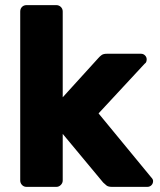

<svg xmlns="http://www.w3.org/2000/svg" viewBox="-20 -730 625 750"><path d="M84 0Q73 0 66 -7.5Q59 -15 59 -25V-685Q59 -696 66 -703Q73 -710 84 -710H200Q210 -710 217.5 -703Q225 -696 225 -685V-350L364 -503Q370 -510 377 -515Q384 -520 397 -520H531Q540 -520 546.5 -513.5Q553 -507 553 -498Q553 -494 551.5 -489Q550 -484 545 -481L365 -287L570 -38Q578 -30 578 -23Q578 -13 571.5 -6.5Q565 0 555 0H418Q403 0 396 -5.5Q389 -11 383 -17L225 -207V-25Q225 -15 217.5 -7.5Q210 0 200 0Z"/></svg>

Font: Rubik
Style: Bold
Weight: 700
Designer: Hubert and Fischer
Foundry: Hubert and Fischer
Version: Version 2.300;gftools[0.9.30]